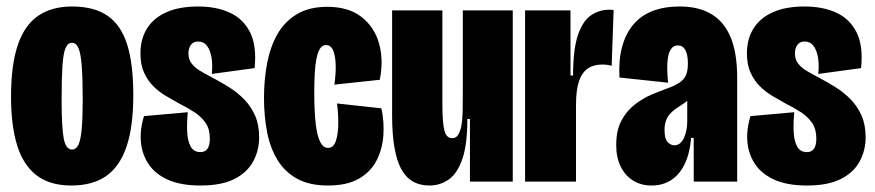

<svg xmlns="http://www.w3.org/2000/svg" viewBox="-20 -560 2697 592"><path d="M200 12Q133 12 92 -20Q51 -52 32.5 -113Q14 -174 14 -262Q14 -360 35 -421.5Q56 -483 98 -511.5Q140 -540 202 -540Q270 -540 311.5 -511.5Q353 -483 372 -423Q391 -363 391 -266Q391 -169 370 -107.5Q349 -46 307 -17Q265 12 200 12ZM202 -99Q215 -99 222 -114Q229 -129 232 -163Q235 -197 235 -254Q235 -319 232 -357Q229 -395 222 -411.5Q215 -428 202 -428Q189 -428 182 -411.5Q175 -395 172.5 -356.5Q170 -318 170 -252Q170 -167 176.5 -133Q183 -99 202 -99Z M598 12Q538 12 498.5 -5.5Q459 -23 438.5 -53.5Q418 -84 414.5 -122Q411 -160 424 -202L559 -214Q556 -184 557 -155.5Q558 -127 567.5 -109Q577 -91 598 -91Q612 -91 619.5 -101Q627 -111 627 -133Q627 -162 614 -181Q601 -200 579.5 -214Q558 -228 532 -241Q512 -252 491 -264.5Q470 -277 452.5 -294.5Q435 -312 424 -336.5Q413 -361 413 -395Q413 -440 433.5 -472.5Q454 -505 493.5 -522.5Q533 -540 591 -540Q647 -540 688.5 -521Q730 -502 751 -460.5Q772 -419 765 -350L633 -332Q636 -361 632 -383.5Q628 -406 618 -419Q608 -432 591 -432Q576 -432 568.5 -421.5Q561 -411 561 -395Q561 -377 571 -364Q581 -351 598 -341Q615 -331 636 -320Q661 -307 686.5 -291Q712 -275 733 -253.5Q754 -232 766.5 -203.5Q779 -175 779 -137Q779 -96 760.5 -62Q742 -28 702.5 -8Q663 12 598 12Z M991 12Q934 12 896 -9Q858 -30 835.5 -67Q813 -104 803.5 -153Q794 -202 794 -258Q794 -314 803.5 -364.5Q813 -415 835 -454Q857 -493 895 -516Q933 -539 989 -539Q1055 -539 1095 -507.5Q1135 -476 1149 -425Q1163 -374 1151 -314L1011 -299Q1016 -334 1015 -361.5Q1014 -389 1007 -405Q1000 -421 985 -421Q974 -421 967 -410.5Q960 -400 956 -380.5Q952 -361 950.5 -334.5Q949 -308 949 -276Q949 -216 953.5 -178Q958 -140 967.5 -122Q977 -104 991 -104Q1009 -104 1016 -126.5Q1023 -149 1023 -181Q1023 -213 1019 -241L1156 -226Q1165 -184 1162 -142Q1159 -100 1141 -65Q1123 -30 1086.5 -9Q1050 12 991 12Z M1304 12Q1244 12 1216.5 -40Q1189 -92 1189 -204V-528H1344V-238Q1344 -183 1350 -158.5Q1356 -134 1374 -134Q1386 -134 1392.5 -144Q1399 -154 1402.5 -172Q1406 -190 1406.5 -216.5Q1407 -243 1407 -276V-528H1561V-243V0H1429V-193H1421Q1421 -114 1405.5 -69.5Q1390 -25 1363.5 -6.5Q1337 12 1304 12Z M1599 0V-297V-528H1739V-327H1747Q1747 -408 1762 -452Q1777 -496 1802.5 -513Q1828 -530 1858 -530Q1862 -530 1865 -530Q1868 -530 1872 -529L1866 -357Q1860 -359 1852.5 -360Q1845 -361 1837 -361Q1810 -361 1792 -348.5Q1774 -336 1765 -309Q1756 -282 1756 -236V0Z M1989 12Q1957 12 1932.5 -3Q1908 -18 1894 -46Q1880 -74 1880 -113Q1880 -158 1896 -188Q1912 -218 1937 -237.5Q1962 -257 1989.5 -268.5Q2017 -280 2039 -288Q2064 -297 2077.5 -307Q2091 -317 2096 -330.5Q2101 -344 2101 -364Q2101 -392 2093 -406Q2085 -420 2070 -420Q2056 -420 2048 -407.5Q2040 -395 2038 -369.5Q2036 -344 2040 -305L1890 -321Q1887 -374 1898 -415Q1909 -456 1932.5 -484Q1956 -512 1992 -526Q2028 -540 2076 -540Q2134 -540 2173.5 -516.5Q2213 -493 2233 -444.5Q2253 -396 2253 -319V-192Q2253 -160 2253 -128Q2253 -96 2253 -64Q2253 -32 2253 0H2119Q2119 -34 2119 -67.5Q2119 -101 2119 -135H2111Q2107 -87 2091 -54Q2075 -21 2049 -4.5Q2023 12 1989 12ZM2059 -112Q2069 -112 2076.5 -118Q2084 -124 2089 -135Q2094 -146 2096.5 -159Q2099 -172 2099 -185V-256L2120 -272Q2112 -260 2102 -251.5Q2092 -243 2081.5 -236.5Q2071 -230 2061.5 -223Q2052 -216 2045 -208Q2038 -200 2033.5 -188Q2029 -176 2029 -159Q2029 -132 2038.5 -122Q2048 -112 2059 -112Z M2468 12Q2408 12 2368.5 -5.5Q2329 -23 2308.5 -53.5Q2288 -84 2284.5 -122Q2281 -160 2294 -202L2429 -214Q2426 -184 2427 -155.5Q2428 -127 2437.5 -109Q2447 -91 2468 -91Q2482 -91 2489.5 -101Q2497 -111 2497 -133Q2497 -162 2484 -181Q2471 -200 2449.5 -214Q2428 -228 2402 -241Q2382 -252 2361 -264.5Q2340 -277 2322.5 -294.5Q2305 -312 2294 -336.5Q2283 -361 2283 -395Q2283 -440 2303.5 -472.5Q2324 -505 2363.5 -522.5Q2403 -540 2461 -540Q2517 -540 2558.5 -521Q2600 -502 2621 -460.5Q2642 -419 2635 -350L2503 -332Q2506 -361 2502 -383.5Q2498 -406 2488 -419Q2478 -432 2461 -432Q2446 -432 2438.5 -421.5Q2431 -411 2431 -395Q2431 -377 2441 -364Q2451 -351 2468 -341Q2485 -331 2506 -320Q2531 -307 2556.5 -291Q2582 -275 2603 -253.5Q2624 -232 2636.5 -203.5Q2649 -175 2649 -137Q2649 -96 2630.5 -62Q2612 -28 2572.5 -8Q2533 12 2468 12Z"/></svg>

Font: Bricolage Grotesque 96pt ExtraBold Condensed
Style: Regular
Weight: 800
Width: 3
Version: Version 1.001;gftools[0.9.33.dev8+g029e19f]